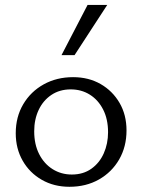

<svg xmlns="http://www.w3.org/2000/svg" viewBox="-20 -726 559 755"><path d="M253 8.5Q192.2 8.5 144.4 -18.9Q96.6 -46.2 69.3 -93.8Q41.9 -141.5 41.9 -202.1Q41.9 -266.5 71.4 -316.2Q100.8 -365.9 151.9 -394.3Q203 -422.6 267.5 -422.6Q328.3 -422.6 375.5 -395.6Q422.7 -368.5 450.1 -321.4Q477.5 -274.3 477.5 -213.1Q477.5 -149.3 448.6 -99Q419.6 -48.8 369 -20.2Q318.5 8.5 253 8.5ZM262.3 -39.7Q307.3 -39.7 339.3 -62.5Q371.3 -85.2 388.1 -123.1Q404.9 -161 404.9 -206Q404.9 -257.6 385.5 -295.4Q366.2 -333.2 333.2 -353.8Q300.2 -374.5 258.2 -374.5Q214.2 -374.5 181.7 -352.5Q149.2 -330.5 131.9 -293.4Q114.5 -256.3 114.5 -209.7Q114.5 -158.1 134.1 -119.8Q153.7 -81.5 187.3 -60.6Q220.8 -39.7 262.3 -39.7ZM221.8 -509.1 324.3 -706.5H401.6L273.1 -509.1Z"/></svg>

Font: Ysabeau
Style: Bold
Weight: 700
Designer: Christian Thalmann (Catharsis Fonts)
Version: Version 2.000;gftools[0.9.27.dev2+g8671c4b]